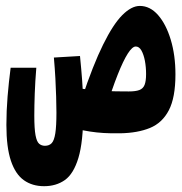

<svg xmlns="http://www.w3.org/2000/svg" viewBox="-20 -454 626 661"><path d="M393.6 4.9Q361.3 5.4 336.9 3.9Q312.5 2.4 289.3 -1.2Q266.1 -4.9 235.8 -10.7L254.9 -149.4Q274.4 -147 294.7 -144.5Q314.9 -142.1 345.2 -140.6Q375.5 -139.2 423.3 -139.2Q446.8 -139.2 459.7 -144Q472.7 -148.9 477.8 -161.9Q482.9 -174.8 482.9 -199.2Q482.9 -223.1 478.8 -244.9Q474.6 -266.6 466.8 -280.3Q459 -293.9 447.3 -293.9Q435.5 -293.9 419.9 -269.5Q404.3 -245.1 385 -196.5Q365.7 -147.9 342.8 -74.2L261.7 -114.7Q300.3 -230.5 335 -300.5Q369.6 -370.6 401.1 -402.1Q432.6 -433.6 461.4 -433.6Q496.6 -433.6 524.2 -402.1Q551.8 -370.6 567.9 -317.1Q584 -263.7 584 -197.8Q584 -118.2 561.3 -74.5Q538.6 -30.8 496.1 -13.4Q453.6 3.9 393.6 4.9ZM131.8 187Q91.3 187 62.3 166.5Q33.2 146 17.6 99.6Q2 53.2 2 -23.9Q2 -71.8 6.1 -122.1Q10.3 -172.4 16.6 -220.7H105Q101.1 -173.3 99.6 -131.3Q98.1 -89.4 98.1 -55.7Q98.1 -10.7 102.3 11.5Q106.4 33.7 114.7 40.8Q123 47.9 134.8 47.9Q149.4 47.9 158 38.8Q166.5 29.8 170.4 5.1Q174.3 -19.5 174.3 -66.4Q174.3 -92.3 173.3 -121.3Q172.4 -150.4 170.7 -183.6Q168.9 -216.8 165.5 -255.9L255.4 -261.2Q260.3 -211.9 262.7 -178.5Q265.1 -145 265.9 -119.1Q266.6 -93.3 266.6 -66.4Q266.6 34.2 250 89.4Q233.4 144.5 203.4 165.8Q173.3 187 131.8 187Z"/></svg>

Font: Cascadia Code
Style: Regular
Weight: 400
Monospace: yes
Designer: Aaron Bell
Foundry: Saja Typeworks
Version: Version 2106.017